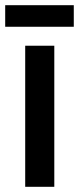

<svg xmlns="http://www.w3.org/2000/svg" viewBox="-37 -719 304 739"><path d="M172 0H60V-543H172ZM247 -699V-616H-17V-699Z"/></svg>

Font: Noto Sans Ethiopic ExtraCondensed SemiBold
Style: Regular
Weight: 600
Width: 2
Designer: Monotype Design Team
Foundry: Monotype Imaging Inc.
Version: Version 2.102; ttfautohint (v1.8.4.7-5d5b)